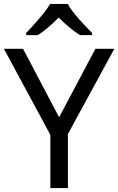

<svg xmlns="http://www.w3.org/2000/svg" viewBox="-20 -964 606 984"><path d="M327 -944H237C211 -899 151 -834 114 -795V-784H174C209 -806 245 -838 281 -874C317 -838 355 -805 390 -784H452V-795C414 -833 351 -899 327 -944ZM283 -363 98 -714H0L238 -273V0H328V-277L566 -714H469Z"/></svg>

Font: Noto Sans EgyptHiero
Style: Regular
Weight: 400
Designer: Monotype Design Team
Foundry: Monotype Imaging Inc.
Version: Version 2.002